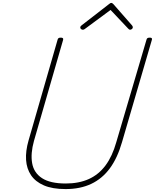

<svg xmlns="http://www.w3.org/2000/svg" viewBox="-20 -1272 1058 1311"><path d="M428 19Q338 19 280 -6Q222 -31 192 -75.5Q162 -120 158 -180Q154 -240 175 -313L373 -1000Q375 -1008 379.5 -1011.5Q384 -1015 395 -1015Q405 -1015 409 -1011.5Q413 -1008 411 -1000L212 -310Q188 -224 199.5 -158Q211 -92 267 -55.5Q323 -19 429 -19Q519 -19 586.5 -49.5Q654 -80 700.5 -142.5Q747 -205 774 -301L980 -1000Q982 -1008 986.5 -1011.5Q991 -1015 1003 -1015Q1022 -1015 1017 -1000L813 -301Q782 -193 730 -122.5Q678 -52 603 -16.5Q528 19 428 19ZM546 -1069Q539 -1069 533.5 -1073.5Q528 -1078 528 -1084Q528 -1088 529.5 -1091Q531 -1094 536 -1098L723 -1243Q729 -1248 732.5 -1250Q736 -1252 740 -1252Q744 -1252 747.5 -1249.5Q751 -1247 755 -1243L882 -1098Q884 -1095 885.5 -1092Q887 -1089 887 -1086Q887 -1079 881 -1074Q875 -1069 868 -1069Q865 -1069 861.5 -1071Q858 -1073 855 -1077L735 -1204L563 -1077Q557 -1072 553.5 -1070.5Q550 -1069 546 -1069Z"/></svg>

Font: Playwrite AU QLD Thin
Style: Regular
Weight: 250
Designer: Veronika Burian, José Scaglione
Foundry: TypeTogether
Version: Version 1.002